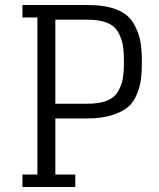

<svg xmlns="http://www.w3.org/2000/svg" viewBox="-20 -750 639 770"><path d="M330 -275Q387 -275 428.5 -288Q470 -301 493 -320.5Q516 -340 529 -372Q542 -404 545.5 -433Q549 -462 549 -502Q549 -554 542 -589Q535 -624 514 -659Q493 -694 447 -712Q401 -730 330 -730H130H70V-680H130V-50H70V0H282V-50H202V-275ZM202 -334V-671H330Q378 -671 408.5 -659Q439 -647 453.5 -621.5Q468 -596 472.5 -569.5Q477 -543 477 -502Q477 -461 472.5 -435Q468 -409 453.5 -383.5Q439 -358 408.5 -346Q378 -334 330 -334Z"/></svg>

Font: Glegoo
Style: Regular
Weight: 400
Version: Version 2.0.1; ttfautohint (v0.9) -r 48 -G 60